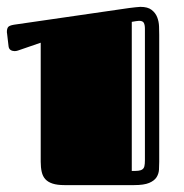

<svg xmlns="http://www.w3.org/2000/svg" viewBox="-20 -537 533 557"><path d="M32.7 -390.6Q31.2 -390.1 28.6 -389.4Q25.9 -388.7 22.9 -388.7Q16.1 -388.7 11 -391.8Q5.9 -395 4.9 -402.3L1 -435.5Q0.5 -438 0.5 -439.9Q0 -441.4 0 -442.9Q0 -444.3 0 -444.8Q0 -453.1 3.2 -458Q6.3 -462.9 20.5 -465.3L354.5 -513.7Q362.3 -514.6 373 -515.9Q383.8 -517.1 387.2 -517.1Q408.7 -517.1 419.9 -508.3Q431.2 -499.5 436 -487.1Q440.9 -474.6 441.4 -460.4Q441.9 -446.3 441.9 -436V-67.4Q441.9 -56.2 441.2 -44.4Q440.4 -32.7 434.1 -22.7Q427.7 -12.7 412.6 -6.3Q397.5 0 369.1 0H167Q146 0 132.6 -4.4Q119.1 -8.8 111.6 -17.1Q104 -25.4 101.1 -38.1Q98.1 -50.8 98.1 -67.9V-413.1ZM400.4 -453.6Q400.4 -464.8 397.2 -470.7Q394 -476.6 383.3 -476.6Q379.4 -476.6 374.3 -475.6Q369.1 -474.6 362.3 -473.6V-41Q374 -41 381.3 -41.7Q388.7 -42.5 393.1 -45.7Q397.5 -48.8 398.9 -54.9Q400.4 -61 400.4 -72.3Z"/></svg>

Font: Fascinate Inline
Style: Regular
Weight: 900
Designer: Astigmatic (AOETI)
Foundry: Astigmatic (AOETI)
Version: Version 1.000